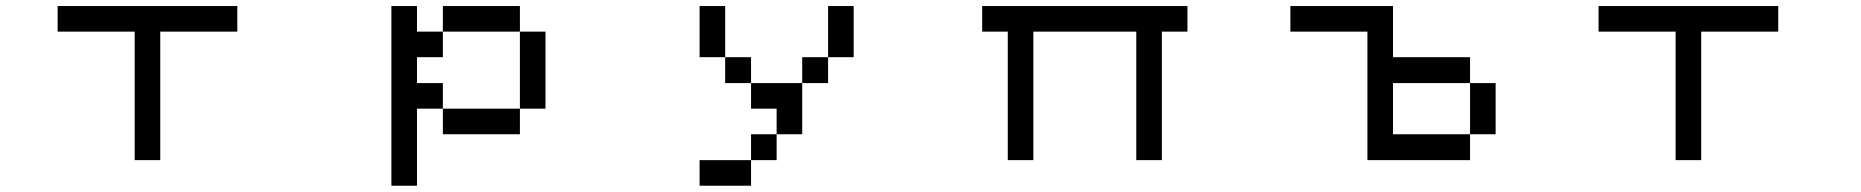

<svg xmlns="http://www.w3.org/2000/svg" viewBox="-20 -462 6040 623"><path d="M167 -359.4V-442.4H750V-359.4H500V57.6H417V-359.4Z M1250 140.6V-442.4H1333V-359.4H1417V-442.4H1667V-359.4H1750V-109.4H1667V-359.4H1417V-276.4H1333V-192.4H1417V-109.4H1667V-26.4H1417V-109.4H1333V140.6Z M2250 -276.4V-442.4H2333V-276.4H2417V-192.4H2583V-276.4H2667V-442.4H2750V-276.4H2667V-192.4H2583V-26.4H2500V-109.4H2417V-192.4H2333V-276.4ZM2500 -26.4V57.6H2417V-26.4ZM2417 57.6V140.6H2250V57.6Z M3167 -359.4V-442.4H3833V-359.4H3750V57.6H3667V-359.4H3333V57.6H3250V-359.4Z M4167 -359.4V-442.4H4500V-276.4H4750V-192.4H4500V-26.4H4750V57.6H4417V-359.4ZM4750 -26.4V-192.4H4833V-26.4Z M5167 -359.4V-442.4H5750V-359.4H5500V57.6H5417V-359.4Z"/></svg>

Font: KH Dot Kodenmachou 12
Style: Regular
Weight: 400
Designer: Original version for X68000 by Keitarou Hiraki (http://hp.vector.co.jp/authors/VA000874/) / TrueType conversion by Homem
Version: Version 1.00.20150527